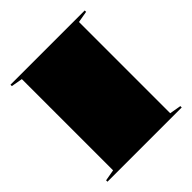

<svg xmlns="http://www.w3.org/2000/svg" viewBox="-189 -850 991 991"><g transform="rotate(-45 307.0 -354.0)"><path d="M578 -708V-698L515 -687V-21L578 -10V0H36V-10L98 -21V-687L36 -698V-708Z"/></g></svg>

Font: Kalnia Expanded SemiBold
Style: Regular
Weight: 600
Width: 7
Designer: Frida Medrano
Foundry: Frida Medrano
Version: Version 1.105